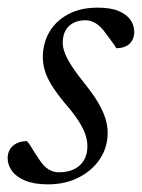

<svg xmlns="http://www.w3.org/2000/svg" viewBox="-22 -472 371 502"><path d="M48.5 -103Q54.5 -96.5 60.5 -86.2Q66.5 -76 79.5 -56.5Q92.5 -36.5 105.2 -29Q118 -21.5 131.5 -21.5Q154 -21.5 170.8 -29.2Q187.5 -37 197 -52.2Q206.5 -67.5 206.5 -89.5Q206.5 -104 201.5 -119.5Q196.5 -135 184.2 -154.5Q172 -174 149 -200.5Q126.5 -227.5 113.5 -248.5Q100.5 -269.5 95.2 -287.5Q90 -305.5 90 -322.5Q90 -358.5 106.8 -387.8Q123.5 -417 155.8 -434.5Q188 -452 233.5 -452Q267.5 -452 288.2 -443.2Q309 -434.5 319 -420.2Q329 -406 329 -388Q329 -376 323.5 -366.2Q318 -356.5 307.5 -351.2Q297 -346 282 -346Q278.5 -352.5 272.2 -360.8Q266 -369 254 -385.5Q242 -402.5 228.8 -410.8Q215.5 -419 202 -419Q174 -419 158 -403.5Q142 -388 142 -359.5Q142 -348 147.5 -333.5Q153 -319 165.5 -299.5Q178 -280 200 -252.5Q222 -225.5 235 -203Q248 -180.5 253.8 -161.5Q259.5 -142.5 259.5 -125Q259.5 -86.5 239 -56Q218.5 -25.5 183.5 -7.8Q148.5 10 103.5 10Q67 10 43.8 0.2Q20.5 -9.5 9.2 -25.2Q-2 -41 -2 -58.5Q-2 -71.5 4 -81.5Q10 -91.5 21.5 -97.2Q33 -103 48.5 -103Z"/></svg>

Font: Newsreader 28pt
Style: Italic
Weight: 400
Italic angle: -17°
Version: Version 1.003